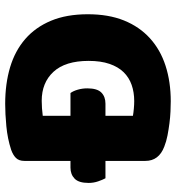

<svg xmlns="http://www.w3.org/2000/svg" viewBox="11 -674 679 741"><g transform="rotate(-90 350.5 -303.5)"><path d="M330 16Q313 16 291 15Q269 14 245.5 11Q222 8 198.5 3.5Q175 -1 155 -9Q100 -30 100 -82V-236H33Q27 -247 21 -264.5Q15 -282 15 -301Q15 -339 31.5 -355Q48 -371 74 -371H100V-549Q100 -570 111.5 -581.5Q123 -593 143 -600Q186 -614 234 -618.5Q282 -623 320 -623Q398 -623 461.5 -604Q525 -585 570.5 -545.5Q616 -506 641 -446Q666 -386 666 -304Q666 -224 642 -164.5Q618 -105 573.5 -64.5Q529 -24 467 -4Q405 16 330 16ZM274 -130Q285 -128 301 -126.5Q317 -125 331 -125Q365 -125 393.5 -135Q422 -145 442.5 -166Q463 -187 474.5 -220.5Q486 -254 486 -301Q486 -391 444 -436.5Q402 -482 332 -482Q318 -482 303.5 -481Q289 -480 274 -478V-371H362Q370 -360 375 -342.5Q380 -325 380 -306Q380 -268 364 -252Q348 -236 321 -236H274Z"/></g></svg>

Font: Baloo Tammudu
Style: Regular
Weight: 400
Designer: Omkar Shende and Ek Type
Foundry: Ek Type
Version: Version 1.007;PS 1.000;hotconv 1.0.88;makeotf.lib2.5.647800